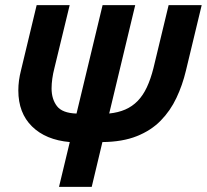

<svg xmlns="http://www.w3.org/2000/svg" viewBox="-20 -544 807 749"><path d="M210.2 185 252.2 10.2Q158.2 1.8 104.9 -50.8Q51.5 -103.2 51.5 -191.2Q51.5 -210.5 54.1 -230.1Q56.8 -249.8 62 -270L123 -524H251.8L192 -277.2Q186.8 -257.2 184 -237.1Q181.2 -217 181.2 -199.2Q181.2 -157.5 202.1 -130.1Q223 -102.8 278.5 -101L380.2 -524H507.5L406 -101.2Q441.2 -104.8 468.8 -116.8Q496.2 -128.8 517.1 -150.2Q538 -171.8 552.9 -203.6Q567.8 -235.5 578.5 -277.8L637.8 -524H766.8L705.2 -268Q691.8 -211.8 668.2 -162Q644.8 -112.2 607.1 -73.6Q569.5 -35 513.6 -12.8Q457.8 9.5 379.5 10.2L337.8 185Z"/></svg>

Font: Ubuntu Sans
Style: Italic
Weight: 400
Italic angle: -13.5°
Designer: Dalton Maag Ltd
Foundry: Dalton Maag Ltd
Version: Version 1.006